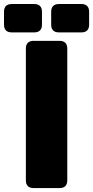

<svg xmlns="http://www.w3.org/2000/svg" viewBox="-38 -958 474 978"><path d="M93.8 -710.9V-39.1C93.8 -13.7 107.4 0 132.8 0H265.6C291 0 304.7 -13.7 304.7 -39.1V-710.9C304.7 -736.3 291 -750 265.6 -750H132.8C107.4 -750 93.8 -736.3 93.8 -710.9ZM261.7 -793H377C402.3 -793 416 -806.6 416 -832V-898.4C416 -923.8 402.3 -937.5 377 -937.5H261.7C236.3 -937.5 222.7 -923.8 222.7 -898.4V-832C222.7 -806.6 236.3 -793 261.7 -793ZM21.5 -793H136.7C162.1 -793 175.8 -806.6 175.8 -832V-898.4C175.8 -923.8 162.1 -937.5 136.7 -937.5H21.5C-3.9 -937.5 -17.6 -923.8 -17.6 -898.4V-832C-17.6 -806.6 -3.9 -793 21.5 -793Z"/></svg>

Font: Gyrotrope Black
Style: Regular
Weight: 900
Designer: David Moles
Version: Version 1.003;Glyphs 3.3.1 (3343)